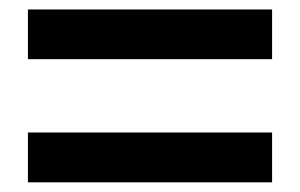

<svg xmlns="http://www.w3.org/2000/svg" viewBox="-20 -576 630 403"><path d="M38.6 -451.8V-556.1H551.1V-451.8ZM38.6 -193.3V-297.9H551.1V-193.3Z"/></svg>

Font: Noto Sans SC Thin
Style: Regular
Weight: 100
Designer: Ryoko NISHIZUKA 西塚涼子 (kana, bopomofo & ideographs); Paul D. Hunt (Latin, Greek & Cyrillic); Sandoll Communications 산돌커뮤니
Foundry: Adobe
Version: Version 2.004-H2;hotconv 1.0.118;makeotfexe 2.5.65603